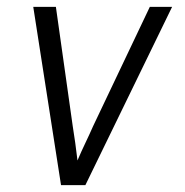

<svg xmlns="http://www.w3.org/2000/svg" viewBox="-20 -540 540 560"><path d="M158 0 77 -520H143L192 -173Q196 -148 199.5 -123Q203 -98 206 -72Q217 -98 229 -123Q241 -148 252 -173L417 -520H482L229 0Z"/></svg>

Font: Iosevka SS04 Light Oblique
Style: Regular
Weight: 300
Italic angle: -9°
Monospace: yes
Designer: Belleve Invis
Foundry: Belleve Invis
Version: Version 19.0.0; ttfautohint (v1.8.4)